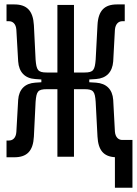

<svg xmlns="http://www.w3.org/2000/svg" viewBox="-20 -716 626 877"><path d="M9.8 2.4H44.9C102.5 2.4 131.3 -25.4 134.8 -92.3L142.6 -251C146.5 -297.9 152.3 -308.6 193.8 -308.6H242.2V0H317.9V-308.6H366.2C407.2 -308.6 413.6 -297.9 417 -251L425.3 -92.3C428.7 -29.3 453.6 -1 504.9 2V141.6H585V-76.7H538.6C522.5 -76.7 507.3 -87.4 504.9 -114.7L497.1 -259.8C493.7 -308.1 465.8 -335 418.9 -338.4L387.7 -340.3V-353L418.9 -355C465.8 -358.4 493.2 -386.2 497.1 -435.5L504.9 -580.1C507.3 -607.9 522.5 -619.1 538.6 -619.1H549.8V-695.8H514.6C457 -695.8 428.7 -667.5 425.3 -601.1L417 -443.8C413.1 -396.5 407.2 -384.8 366.2 -384.8H317.9V-693.4H242.2V-384.8H193.8C152.3 -384.8 146.5 -396.5 142.6 -443.8L134.8 -601.1C130.9 -667.5 102.5 -695.8 44.9 -695.8H9.8V-619.1H21C37.6 -619.1 52.7 -607.9 54.7 -580.1L63 -435.5C66.4 -386.2 94.2 -357.9 140.6 -355L168.9 -353V-340.3L140.6 -338.4C94.2 -335.4 66.4 -308.1 63 -259.8L54.7 -113.3C52.7 -85 37.6 -74.2 21 -74.2H9.8Z"/></svg>

Font: Cascadia Mono PL SemiLight
Style: Regular
Weight: 350
Monospace: yes
Designer: Aaron Bell
Foundry: Saja Typeworks
Version: Version 2404.023